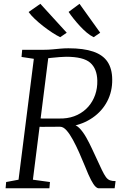

<svg xmlns="http://www.w3.org/2000/svg" viewBox="-20 -1010 673 1030"><path d="M10 0 13 -33.5 79.5 -46 161.5 -694.5 95.5 -704.5 99 -743H218Q239 -743 260.2 -745Q281.5 -747 303.2 -749Q325 -751 347 -751Q428.5 -751 480.2 -733.2Q532 -715.5 556.8 -678.5Q581.5 -641.5 582 -584Q583 -520 555.5 -467Q528 -414 477.2 -378.8Q426.5 -343.5 358 -331.5L368 -340Q387.5 -342 406.8 -322Q426 -302 442.8 -272.2Q459.5 -242.5 473 -213.2Q486.5 -184 495 -166Q514 -124.5 526.2 -99Q538.5 -73.5 548.2 -60.2Q558 -47 569.8 -42.8Q581.5 -38.5 600 -38.5L595 0H509.5Q501.5 0 491.5 -9.8Q481.5 -19.5 468 -45.2Q454.5 -71 436 -118Q421 -155 404.5 -192Q388 -229 371 -260.2Q354 -291.5 336.8 -310.8Q319.5 -330 303 -330Q301 -330 285.5 -330Q270 -330 249 -329.8Q228 -329.5 207.8 -329.5Q187.5 -329.5 175.5 -330L183 -374.5Q194.5 -374.5 215 -374.2Q235.5 -374 257.5 -374Q279.5 -374 296.5 -374.2Q313.5 -374.5 318 -374.5Q361 -377 395.5 -393.8Q430 -410.5 454 -438Q478 -465.5 490.5 -501.2Q503 -537 502 -578Q500.5 -641.5 464 -673.5Q427.5 -705.5 334.5 -705.5Q324.5 -705.5 300.2 -703.8Q276 -702 253.2 -699.5Q230.5 -697 223.5 -694.5L243 -731.5L156.5 -46L248 -33.5L245 0ZM517.5 -834.5 482.5 -810.5Q464 -819.5 445.2 -835.2Q426.5 -851 408.8 -870.2Q391 -889.5 375.2 -909.2Q359.5 -929 348 -946L406.5 -989.5ZM338 -834.5 303 -810.5Q284 -819.5 260 -835.2Q236 -851 211.5 -870Q187 -889 166.2 -908.8Q145.5 -928.5 133.5 -945.5L196.5 -989.5Z"/></svg>

Font: Merriweather 28pt Light
Style: Italic
Weight: 300
Italic angle: -7.8°
Version: Version 2.101